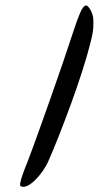

<svg xmlns="http://www.w3.org/2000/svg" viewBox="-85 -775 494 846"><g transform="rotate(-5 162.5 -352.0)"><path d="M328 -738Q332 -738 337 -732Q342 -726 346 -717Q350 -708 352.5 -697.5Q355 -687 355 -678Q355 -662 351.5 -637.5Q348 -613 335 -577Q316 -521 286.5 -451Q257 -381 224 -310.5Q191 -240 158.5 -175Q126 -110 101 -65Q92 -49 76 -29.5Q60 -10 41.5 6Q23 22 4.5 30Q-14 38 -27 31Q-32 28 -28 14Q-24 0 -16.5 -16.5Q-9 -33 -1.5 -48.5Q6 -64 9 -69Q33 -118 65 -187.5Q97 -257 132 -333.5Q167 -410 201.5 -488Q236 -566 265 -634Q284 -679 300 -708.5Q316 -738 328 -738Z"/></g></svg>

Font: Yeon Sung
Style: Regular
Weight: 400
Version: Version 1.001